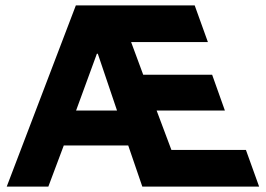

<svg xmlns="http://www.w3.org/2000/svg" viewBox="-20 -695 990 715"><path d="M5 0 262.5 -675H705L754.2 -538.3H468.3L513.3 -416.7H770L817.5 -283.3H563.3L618.3 -136.7H895.8L945 0H510L457.5 -153.3H217.5L160 0ZM263.3 -283.3H415.8L344.2 -495H340.8Z"/></svg>

Font: Funnel Sans Light ExtraBold
Style: Regular
Weight: 800
Version: Version 1.000